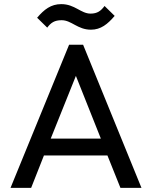

<svg xmlns="http://www.w3.org/2000/svg" viewBox="-20 -911 736 931"><path d="M421 -767C469 -767 502 -794 536 -834L487 -882C469 -858 452 -845 419 -845C372 -845 343 -891 277 -891C227 -891 194 -865 160 -825L209 -777C227 -801 244 -813 279 -813C327 -813 356 -767 421 -767ZM31 0H131L193 -157H501L564 0H666L383 -694H315ZM226 -239 348 -543 469 -239Z"/></svg>

Font: Outfit
Style: Regular
Weight: 400
Designer: Rodrigo Fuenzalida
Foundry: fragTYPE
Version: Version 1.100;gftools[0.9.27]